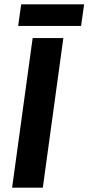

<svg xmlns="http://www.w3.org/2000/svg" viewBox="-20 -868 409 888"><path d="M36 0H178L273 -692H131ZM64 -748H355L369 -848H78Z"/></svg>

Font: Ronzino Bold
Style: Italic
Weight: 700
Italic angle: -8°
Designer: Nunzio Mazzaferro
Foundry: Collletttivo
Version: Version 1.000;Glyphs 3.3 (3337)